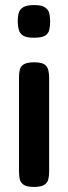

<svg xmlns="http://www.w3.org/2000/svg" viewBox="-20 -728 268 758"><path d="M114 10Q86 10 73.5 1.5Q61 -7 58 -20.5Q55 -34 55 -51V-423Q55 -439 58 -452.5Q61 -466 74 -474Q87 -482 115 -482Q143 -482 155 -474Q167 -466 170.5 -452Q174 -438 174 -421V-50Q174 -33 170.5 -19.5Q167 -6 154.5 2Q142 10 114 10ZM114 -579Q84 -579 71 -587.5Q58 -596 54 -611Q50 -626 50 -644Q50 -663 54 -677Q58 -691 71.5 -699.5Q85 -708 115 -708Q144 -708 157.5 -699Q171 -690 174.5 -675.5Q178 -661 178 -642Q178 -625 174.5 -610Q171 -595 157.5 -587Q144 -579 114 -579Z"/></svg>

Font: Fredoka Expanded Medium
Style: Regular
Weight: 500
Width: 7
Designer: Ben Nathan
Foundry: Milena B. Brandão, Ben Nathan
Version: Version 2.001